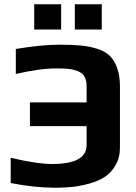

<svg xmlns="http://www.w3.org/2000/svg" viewBox="-20 -868 637 898"><path d="M120 -278H385V-189C385 -130.3 331.3 -101 224 -101C176.7 -101 112 -110.7 30 -130V-12C103.3 2.7 173.3 10 240 10C266.7 10 291.8 8.8 315.5 6.5C339.2 4.2 365.5 -0.8 394.5 -8.5C423.5 -16.2 448.2 -26.5 468.5 -39.5C488.8 -52.5 506 -70.8 520 -94.5C534 -118.2 541 -146 541 -178V-463C541 -496.3 536.8 -524.8 528.5 -548.5C520.2 -572.2 509 -591.2 495 -605.5C481 -619.8 461.7 -631 437 -639C412.3 -647 386.5 -652.3 359.5 -655C332.5 -657.7 299.3 -659 260 -659C202.7 -659 134 -652.3 54 -639V-522C127.3 -539.3 191 -548 245 -548C267 -548 285 -547.3 299 -546C313 -544.7 327.3 -541.3 342 -536C356.7 -530.7 367.5 -522.2 374.5 -510.5C381.5 -498.8 385 -483.7 385 -465V-389H120ZM456 -730V-848H330V-730ZM266 -730V-848H140V-730Z"/></svg>

Font: Play
Style: Bold
Weight: 700
Designer: Jonas Hecksher
Foundry: Jonas Hecksher, Playtypeª, e-types AS
Version: Version 1.002